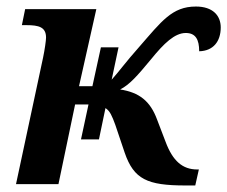

<svg xmlns="http://www.w3.org/2000/svg" viewBox="-20 -564 696 588"><path d="M228 -137H283L303 -233C317 -224 323 -209 333 -182L362 -96C390 -15 431 4 548 4H578L589 -45H584C539 -45 509 -71 487 -130L461 -198C440 -255 406 -281 348 -290C377 -305 400 -331 443 -383C482 -431 515 -463 549 -463C579 -463 590 -443 590 -407C633 -408 656 -437 656 -480C656 -516 632 -544 580 -544C507 -544 475 -499 406 -420C365 -374 343 -343 322 -320L343 -419H289L263 -300H222L275 -536H57L47 -487H61C99 -487 121 -481 121 -449C121 -440 117 -412 112 -388L29 0H159L210 -244H251Z"/></svg>

Font: Noto Serif SemiBold
Style: Italic
Weight: 600
Italic angle: -12°
Designer: Monotype Design Team
Foundry: Monotype Imaging Inc.
Version: Version 2.014